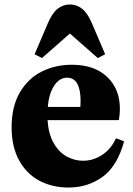

<svg xmlns="http://www.w3.org/2000/svg" viewBox="-20 -830 594 860"><path d="M302 -540Q403 -540 460 -485.5Q517 -431 517 -343Q517 -322 513 -294L511 -292H193Q197 -230 220.5 -189Q244 -148 279 -129Q314 -110 352 -110Q398 -110 438 -136.5Q478 -163 499 -210H501L536 -197Q505 -85 439 -37.5Q373 10 287 10Q215 10 157.5 -20Q100 -50 66 -111Q32 -172 32 -260Q32 -353 69 -416Q106 -479 167 -509.5Q228 -540 302 -540ZM340 -351Q341 -361 341 -379Q341 -428 326 -455Q311 -482 281 -482Q246 -482 222.5 -446Q199 -410 194 -351ZM293 -810Q323 -810 347.5 -791Q372 -772 392 -725L451 -587L418 -570L294 -679H292L168 -570L135 -587L194 -725Q214 -772 238.5 -791Q263 -810 293 -810Z"/></svg>

Font: Minipax
Style: Bold
Weight: 700
Designer: Raphaël Ronot, Igor Stepanchenko (Cyrillic)
Foundry: steppetype
Version: Version 1.002